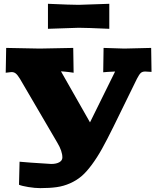

<svg xmlns="http://www.w3.org/2000/svg" viewBox="-20 -971 820 1001"><path d="M9.8 -591.8 12.2 -721.2 187 -717.8 361.8 -721.2 363.8 -591.8 339.8 -595.2Q332.5 -596.2 316.2 -597.7Q299.8 -599.1 297.9 -599.1L449.2 -333L580.1 -598.1Q578.1 -597.7 562 -597.2Q545.9 -596.7 542 -596.2L518.1 -594.2L520 -721.2L627.9 -717.8L768.1 -721.2L770 -596.2Q747.6 -598.1 736.8 -598.1Q722.2 -598.1 713.9 -590.6Q705.6 -583 693.8 -560.1L571.8 -311Q537.6 -241.7 512 -195.6Q486.3 -149.4 458 -111.3Q429.7 -73.2 404.3 -51.8Q378.9 -30.3 345.5 -15.4Q312 -0.5 275.9 4.6Q239.7 9.8 189.9 9.8Q162.6 9.8 127.9 4.2Q93.3 -1.5 79.1 -7.8L82 -127.9L142.1 -123Q235.4 -116.2 247.1 -116.2Q273.4 -116.2 289.3 -125.2Q305.2 -134.3 305.2 -149.9Q305.2 -183.1 278.8 -227.1L84 -560.1Q71.8 -580.1 62.5 -587.6Q53.2 -595.2 41 -595.2Q38.6 -595.2 33 -594.5Q27.3 -593.8 20.3 -593Q13.2 -592.3 9.8 -591.8ZM230 -820.8V-951.2Q350.1 -945.8 390.1 -945.8L549.8 -951.2V-820.8Q430.2 -826.2 390.1 -826.2Z"/></svg>

Font: Zantroke
Style: Regular
Weight: 500
Foundry: gluk
Version: Version 0.36